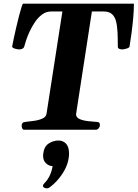

<svg xmlns="http://www.w3.org/2000/svg" viewBox="-20 -713 756 1055"><path d="M99.1 -21Q99.1 -30.8 103.3 -36.4Q107.4 -42 118.2 -43Q141.6 -45.4 167.7 -49.1Q193.8 -52.7 213.6 -61.8Q233.4 -70.8 235.8 -88.9L322.8 -649.9H260.7Q233.4 -649.9 211.2 -633.3Q189 -616.7 171.9 -591.3Q154.8 -565.9 142.3 -538.8Q129.9 -511.7 122.8 -489.5Q115.7 -467.3 113.3 -457.5Q110.4 -448.2 101.8 -444.8Q93.3 -441.4 85.4 -441.4Q82 -441.4 72.3 -443.1Q62.5 -444.8 54.2 -448.7Q45.9 -452.6 46.9 -458Q50.3 -477.1 56.6 -506.6Q63 -536.1 70.6 -568.4Q78.1 -600.6 85.4 -628.9Q92.8 -657.2 98.6 -675Q104.5 -692.9 106.4 -692.9H715.8Q715.8 -658.7 712.2 -617.2Q708.5 -575.7 703.1 -534.2Q697.8 -492.7 691.9 -458Q690.4 -449.7 673.8 -445.6Q657.2 -441.4 651.9 -441.4Q642.6 -441.4 634.8 -444.8Q627 -448.2 627.4 -457.5Q627.4 -501.5 625.7 -536.9Q624 -572.3 617.2 -597.4Q610.4 -622.6 594.5 -636.2Q578.6 -649.9 549.8 -649.9H484.9L397.9 -85.4Q397.9 -66.9 418.5 -58.3Q439 -49.8 466.1 -47.1Q493.2 -44.4 511.7 -43Q521.5 -42.5 525.1 -39.1Q528.8 -35.6 528.8 -24.4Q528.8 -16.1 522 -8.1Q515.1 0 506.8 0H112.8Q105.5 0 102.3 -7.3Q99.1 -14.6 99.1 -21ZM300.9 59.1Q326.7 59.1 343 76.6Q359.4 94.2 359.4 130.4Q359.4 143.6 357.4 155.9Q352.1 190.4 334.5 222.2Q316.9 253.9 293.9 279.1Q271 304.2 249 318.8Q244.6 321.8 237.3 321.8Q229.6 321.8 222.9 318.2Q216.3 314.6 216.3 308Q216.3 300.3 226.6 290.5Q239.3 279.3 251.7 254.9Q264.2 230.5 269 199.7Q249.5 199.7 233.1 184.6Q216.8 169.4 216.8 142.7Q216.8 139.5 217 136.5Q217.3 133.6 217.8 130.4Q222.2 92.3 247.3 75.7Q272.5 59.1 300.9 59.1Z"/></svg>

Font: Gelasio
Style: Italic
Weight: 400
Italic angle: -8.5°
Designer: Eben Sorkin
Foundry: Eben Sorkin
Version: Version 1.008